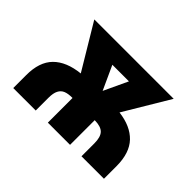

<svg xmlns="http://www.w3.org/2000/svg" viewBox="-106 -746 962 962"><g transform="rotate(45 375.0 -265.0)"><path d="M53.7 0V-90.8Q53.2 -184.6 101.1 -232.9Q148.9 -281.2 241.2 -291L97.7 -530.3H660.2L516.6 -290Q603.5 -279.3 649.7 -231Q695.8 -182.6 696.3 -90.8V0H537.1V-90.8Q537.1 -136.2 518.6 -155.3Q500 -174.3 456.1 -174.8V0H298.8V-174.8H295.9Q267.6 -174.8 249.8 -167.5Q231.9 -160.2 222.4 -141.8Q212.9 -123.5 212.9 -90.8V0ZM380.4 -306.6 439.9 -433.6H322.3Z"/></g></svg>

Font: Pretendard JP ExtraBold
Style: Regular
Weight: 800
Designer: Base glyphs from Inter by Rasmus Andersson; Hangeul glyphs from Noto Sans CJK(Source Han Sans) by Jang Soo-young and Kan
Foundry: Kil Hyung-jin
Version: Version 1.309